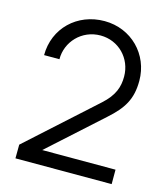

<svg xmlns="http://www.w3.org/2000/svg" viewBox="-110 -821 790 906"><g transform="rotate(15 285.0 -368.0)"><path d="M50 -0.5H520V-71H162L418 -302C488 -364.5 520 -414.5 520 -505C520 -633.5 420.5 -735 289.5 -735C156 -735 54.5 -637.5 54.5 -506H129.5C128.5 -590.5 196.5 -664.5 288.5 -664.5C377 -664.5 445.5 -594.5 445.5 -505.5C445.5 -455.5 431.5 -411.5 376 -361.5L50.5 -67.5Z"/></g></svg>

Font: Hauora
Style: Regular
Weight: 400
Designer: Mikhail Sharanda
Foundry: WCYS & Co.
Version: Version 1.010